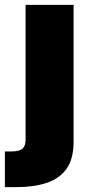

<svg xmlns="http://www.w3.org/2000/svg" viewBox="-56 -559 369 783"><path d="M48.3 -539.1H244.1V18.6Q244.1 88.4 215.8 128.7Q187.5 168.9 135.3 186.5Q83 204.1 11.7 204.1H-36.1V58.6H-10.3Q22.9 58.6 35.6 47.4Q48.3 36.1 48.3 11.2Z"/></svg>

Font: Inter 18pt Black
Style: Regular
Weight: 900
Designer: Rasmus Andersson
Foundry: rsms
Version: Version 4.001;git-66647c0bb